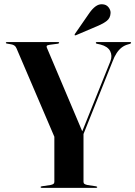

<svg xmlns="http://www.w3.org/2000/svg" viewBox="-20 -902 650 922"><path d="M379 -253.5 245 -236 59 -670.5Q55.5 -679 49.2 -683.2Q43 -687.5 34.5 -689L14.5 -692.5Q11 -693 9.5 -694Q8 -695 8 -696.5Q8 -698 9.2 -699Q10.5 -700 13.5 -700H258.5Q261 -700 262.5 -699.2Q264 -698.5 264 -697Q264 -693 257 -692L219 -687Q207 -685 204.8 -682Q202.5 -679 205 -673L377.5 -265.5L370 -259L510 -607.5Q520.5 -634 509 -656.5Q497.5 -679 463 -688L445 -692Q442 -693 441 -694Q440 -695 440 -696.5Q440 -698 441.2 -699Q442.5 -700 444.5 -700H604.5Q607.5 -700 608.5 -699.2Q609.5 -698.5 609.5 -696.5Q609.5 -695 608.2 -693.8Q607 -692.5 604 -691.5L594 -688.5Q577.5 -684 564 -673.5Q550.5 -663 539.8 -646.5Q529 -630 520.5 -607ZM241 -255.5 381 -260.5V-28.5Q381 -22 385.8 -18.8Q390.5 -15.5 400 -13.5L440 -7.5Q447 -6 447 -3.5Q447 -2 445.8 -1Q444.5 0 441.5 0H180Q177.5 0 176.2 -1Q175 -2 175 -3.5Q175 -6.5 181 -7.5L222 -13.5Q232 -15.5 236.5 -18.8Q241 -22 241 -28.5ZM409.5 -840Q424 -860.5 439.2 -871.5Q454.5 -882.5 470.5 -881.5Q490 -881 500.8 -867.5Q511.5 -854 511 -840Q510 -815 492.8 -801.8Q475.5 -788.5 454 -779.5L345 -733Q343.5 -732.5 341.5 -732.2Q339.5 -732 338.5 -733.5Q338 -734.5 338.5 -736.2Q339 -738 340 -739.5Z"/></svg>

Font: Fraunces 120pt SemiBold
Style: Regular
Weight: 600
Version: Version 1.000;[b76b70a41]